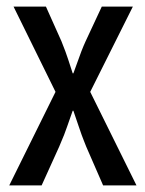

<svg xmlns="http://www.w3.org/2000/svg" viewBox="-20 -561 440 581"><path d="M159 -117 106 0H8L148 -283L21 -541H119L166 -436Q169 -428 172 -420.5Q175 -413 178 -405Q181 -397 186.5 -380.5Q192 -364 200 -339H202L226 -405Q233 -423 239 -436L288 -541H382L253 -283L393 0H292L241 -117Q237 -127 233.5 -136Q230 -145 227 -153Q224 -161 218 -179Q212 -197 202 -226H200Q190 -197 183.5 -179Q177 -161 174 -153Q167 -137 159 -117Z"/></svg>

Font: Medium
Style: Regular
Weight: 500
Designer: Fernando Haro
Foundry: deFharo
Version: Version 1.787